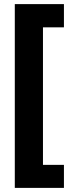

<svg xmlns="http://www.w3.org/2000/svg" viewBox="-20 -749 352 934"><path d="M291 165H52V-729H291V-616H189V53H291Z"/></svg>

Font: Noto Sans Myanmar Condensed ExtraBold
Style: Regular
Weight: 800
Width: 3
Designer: Monotype Design Team
Foundry: Monotype Imaging Inc.
Version: Version 2.107; ttfautohint (v1.8.4.7-5d5b)